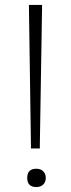

<svg xmlns="http://www.w3.org/2000/svg" viewBox="-20 -760 287 776"><path d="M127 -4Q90 -4 90 -41Q90 -78 127 -78Q144 -78 154.5 -68Q165 -58 165 -41Q165 -24 154.5 -14Q144 -4 127 -4ZM105 -174 97 -730V-740H150V-730L141 -174V-160H105Z"/></svg>

Font: Encode Sans Wide
Style: ExtraLight
Weight: 200
Designer: Pablo Impallari, Andres Torresi
Foundry: Pablo Impallari, Andres Torresi
Version: Version 1.000; ttfautohint (v1.00) -l 8 -r 50 -G 200 -x 14 -